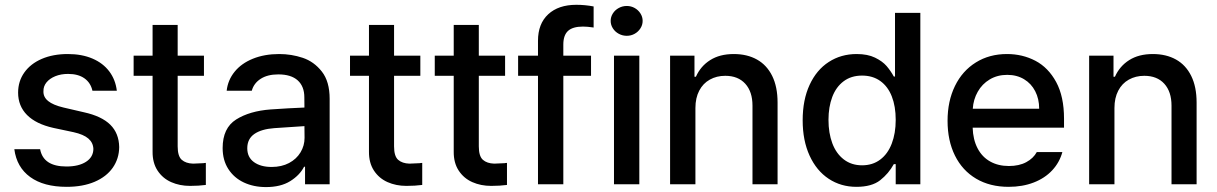

<svg xmlns="http://www.w3.org/2000/svg" viewBox="-20 -760 5019 792"><path d="M260.7 -455.1Q231.4 -455.1 208 -445.6Q184.6 -436 171.6 -419.9Q158.7 -403.8 159.2 -383.8Q158.2 -359.9 178.5 -343.3Q198.7 -326.7 242.2 -316.4L326.2 -296.9Q399.4 -280.8 435.1 -245.4Q470.7 -210 471.7 -153.3Q471.2 -105.5 445.1 -68.1Q418.9 -30.8 370.1 -10Q321.3 10.7 254.9 10.7Q160.2 10.7 104.5 -29.8Q48.8 -70.3 39.1 -144.5H145.5Q158.7 -73.2 253.9 -73.2Q304.7 -73.2 334.7 -92.5Q364.7 -111.8 365.2 -145.5Q364.3 -171.4 344.5 -188.5Q324.7 -205.6 283.2 -214.8L200.2 -232.4Q128.4 -248.5 91.6 -285.6Q54.7 -322.8 54.7 -377.9Q54.7 -424.8 80.3 -460.9Q106 -497.1 152.3 -517.1Q198.7 -537.1 259.8 -537.1Q317.9 -537.1 361.6 -518.3Q405.3 -499.5 430.9 -465.3Q456.5 -431.2 461.9 -385.7H361.3Q354 -418.5 328.4 -436.8Q302.7 -455.1 260.7 -455.1Z M821.3 -447.3H712.9V-156.2Q712.9 -115.7 729.7 -100.8Q746.6 -85.9 776.4 -85Q790 -85 819.3 -86.9Q822.3 -87.9 829.1 -87.9V2.9Q799.8 6.8 763.7 6.8Q721.2 6.8 686 -8.8Q650.9 -24.4 629.9 -56.4Q608.9 -88.4 609.4 -134.8V-447.3H531.2V-530.3H609.4V-657.2H712.9V-530.3H821.3Z M1096.7 -308.6Q1129.9 -311 1169.2 -313.2Q1208.5 -315.4 1235.8 -316.4L1235.4 -358.4Q1235.4 -403.8 1208 -428.5Q1180.7 -453.1 1127.9 -453.1Q1083.5 -453.1 1055.2 -434.8Q1026.9 -416.5 1018.6 -385.7H915Q919.9 -429.7 947.8 -464.1Q975.6 -498.5 1023.2 -517.8Q1070.8 -537.1 1131.8 -537.1Q1182.1 -537.1 1228.8 -521.5Q1275.4 -505.9 1307.6 -464.8Q1339.8 -423.8 1339.8 -352.5V0H1238.3V-72.3H1234.4Q1216.3 -37.1 1177 -12.7Q1137.7 11.7 1077.1 11.7Q1026.4 11.7 985.8 -7.3Q945.3 -26.4 921.9 -62.7Q898.4 -99.1 898.4 -149.4Q898.4 -231.9 954.1 -267.1Q1009.8 -302.2 1096.7 -308.6ZM1100.6 -71.3Q1141.6 -71.3 1172.4 -87.6Q1203.1 -104 1219.7 -131.6Q1236.3 -159.2 1236.3 -191.4L1235.8 -239.7L1111.3 -231.4Q1058.1 -227.5 1029.1 -207.3Q1000 -187 1000 -148.4Q1000 -111.3 1027.6 -91.3Q1055.2 -71.3 1100.6 -71.3Z M1713.9 -447.3H1605.5V-156.2Q1605.5 -115.7 1622.3 -100.8Q1639.2 -85.9 1668.9 -85Q1682.6 -85 1711.9 -86.9Q1714.8 -87.9 1721.7 -87.9V2.9Q1692.4 6.8 1656.2 6.8Q1613.8 6.8 1578.6 -8.8Q1543.5 -24.4 1522.5 -56.4Q1501.5 -88.4 1502 -134.8V-447.3H1423.8V-530.3H1502V-657.2H1605.5V-530.3H1713.9Z M2063.5 -447.3H1955.1V-156.2Q1955.1 -115.7 1971.9 -100.8Q1988.8 -85.9 2018.6 -85Q2032.2 -85 2061.5 -86.9Q2064.5 -87.9 2071.3 -87.9V2.9Q2042 6.8 2005.9 6.8Q1963.4 6.8 1928.2 -8.8Q1893.1 -24.4 1872.1 -56.4Q1851.1 -88.4 1851.6 -134.8V-447.3H1773.4V-530.3H1851.6V-657.2H1955.1V-530.3H2063.5Z M2418 -447.3H2303.7V0H2199.2V-447.3H2117.2V-530.3H2199.2V-591.8Q2199.2 -662.1 2241.5 -701.2Q2283.7 -740.2 2357.4 -740.2Q2393.1 -740.2 2428.7 -733.4V-646.5Q2402.8 -650.4 2384.8 -650.4Q2342.8 -650.4 2323.2 -632.6Q2303.7 -614.7 2303.7 -576.2V-530.3H2418Z M2512.7 -530.3H2617.2V0H2512.7ZM2499 -673.8Q2499 -690.4 2508.1 -704.6Q2517.1 -718.8 2532.5 -727.1Q2547.9 -735.4 2565.4 -735.4Q2583 -735.4 2597.9 -727.1Q2612.8 -718.8 2621.8 -704.6Q2630.9 -690.4 2630.9 -673.8Q2630.9 -657.2 2621.8 -643.1Q2612.8 -628.9 2597.9 -620.6Q2583 -612.3 2565.4 -612.3Q2547.9 -612.3 2532.5 -620.6Q2517.1 -628.9 2508.1 -643.1Q2499 -657.2 2499 -673.8Z M2848.6 0H2744.1V-530.3H2844.7V-443.4H2850.6Q2870.1 -487.3 2909.7 -512.2Q2949.2 -537.1 3006.8 -537.1Q3062 -537.1 3102.5 -514.4Q3143.1 -491.7 3165.3 -446.8Q3187.5 -401.9 3187.5 -336.9V0H3084V-324.2Q3084 -381.8 3054.2 -414.6Q3024.4 -447.3 2971.7 -447.3Q2936 -447.3 2908 -431.6Q2879.9 -416 2864.3 -386Q2848.6 -356 2848.6 -314.5Z M3291 -263.7Q3291 -348.1 3319.6 -409.9Q3348.1 -471.7 3398.7 -504.4Q3449.2 -537.1 3513.7 -537.1Q3559.1 -537.1 3589.6 -522.2Q3620.1 -507.3 3637 -487.8Q3653.8 -468.3 3667 -444.3H3671.9V-707H3776.4V0H3674.8V-83H3667Q3645.5 -43.9 3610.8 -16.6Q3576.2 10.7 3512.7 10.7Q3448.7 10.7 3398.4 -22.5Q3348.1 -55.7 3319.6 -117.9Q3291 -180.2 3291 -263.7ZM3674.8 -265.6Q3674.8 -321.3 3658.7 -362.3Q3642.6 -403.3 3611.3 -425.8Q3580.1 -448.2 3536.1 -448.2Q3491.2 -448.2 3460 -424.8Q3428.7 -401.4 3413.1 -360.1Q3397.5 -318.8 3397.5 -265.6Q3397.5 -211.4 3413.3 -168.9Q3429.2 -126.5 3460.7 -102.3Q3492.2 -78.1 3536.1 -78.1Q3579.6 -78.1 3610.8 -101.6Q3642.1 -125 3658.4 -167.5Q3674.8 -210 3674.8 -265.6Z M3888.7 -261.7Q3888.7 -342.8 3919.2 -405.3Q3949.7 -467.8 4005.4 -502.4Q4061 -537.1 4133.8 -537.1Q4197.8 -537.1 4251 -509.3Q4304.2 -481.4 4336.7 -421.6Q4369.1 -361.8 4369.1 -270.5V-233.4H3992.2Q3993.7 -184.1 4012.5 -148.2Q4031.2 -112.3 4064.5 -93.8Q4097.7 -75.2 4141.6 -75.2Q4184.1 -75.2 4213.4 -91.1Q4242.7 -106.9 4256.8 -132.8H4362.3Q4350.6 -89.8 4320.3 -57.4Q4290 -24.9 4243.9 -7.1Q4197.8 10.7 4140.6 10.7Q4063.5 10.7 4006.6 -22.9Q3949.7 -56.6 3919.2 -118.2Q3888.7 -179.7 3888.7 -261.7ZM4266.6 -311.5Q4266.6 -352.1 4250.2 -383.8Q4233.9 -415.5 4204.1 -433.3Q4174.3 -451.2 4134.8 -451.2Q4094.2 -451.2 4062.7 -432.4Q4031.2 -413.6 4013.2 -381.6Q3995.1 -349.6 3992.7 -311.5Z M4577.1 0H4472.7V-530.3H4573.2V-443.4H4579.1Q4598.6 -487.3 4638.2 -512.2Q4677.7 -537.1 4735.4 -537.1Q4790.5 -537.1 4831.1 -514.4Q4871.6 -491.7 4893.8 -446.8Q4916 -401.9 4916 -336.9V0H4812.5V-324.2Q4812.5 -381.8 4782.7 -414.6Q4752.9 -447.3 4700.2 -447.3Q4664.6 -447.3 4636.5 -431.6Q4608.4 -416 4592.8 -386Q4577.1 -356 4577.1 -314.5Z"/></svg>

Font: Pretendard Std Medium
Style: Regular
Weight: 500
Designer: Base glyphs from Inter by Rasmus Andersson; Hangeul glyphs from Noto Sans CJK(Source Han Sans) by Jang Soo-young and Kan
Foundry: Kil Hyung-jin
Version: Version 1.309